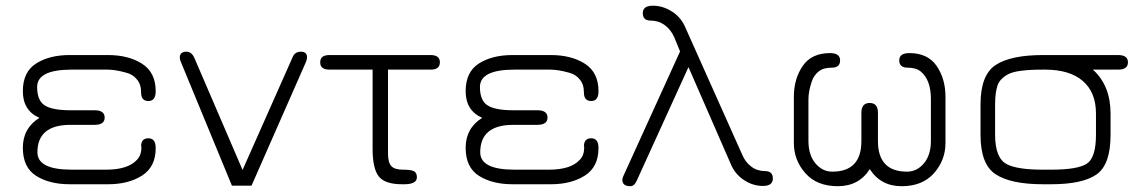

<svg xmlns="http://www.w3.org/2000/svg" viewBox="-20 -642 3983 669"><path d="M309.6 -207H225.6Q110.4 -207 110.4 -111.3Q110.4 -50.8 229.5 -50.8H349.6Q425.8 -50.8 457 -85Q472.7 -100.6 472.7 -128.9Q472.7 -129.9 472.7 -130.9Q472.7 -131.8 471.7 -131.8Q471.7 -160.2 497.1 -160.2Q522.5 -160.2 522.5 -126Q522.5 -60.5 475.1 -30.3Q427.7 0 356.4 0H222.7Q152.3 0 106 -29.3Q59.6 -58.6 59.6 -127Q59.6 -195.3 117.2 -231.4Q59.6 -256.8 59.6 -324.2Q59.6 -391.6 106 -420.9Q152.3 -450.2 222.7 -450.2H356.4Q427.7 -450.2 475.1 -419.9Q522.5 -389.6 522.5 -324.2Q522.5 -290 497.1 -290Q471.7 -290 471.7 -319.3Q471.7 -348.6 457 -365.2Q443.4 -382.8 419.9 -388.7Q381.8 -399.4 354.5 -399.4Q352.5 -399.4 349.6 -399.4H229.5Q109.4 -399.4 109.4 -338.9Q109.4 -292 135.7 -274.9Q162.1 -257.8 225.6 -257.8H309.6Q344.7 -257.8 344.7 -232.4Q344.7 -207 309.6 -207Z M825.2 -49.8 999 -441.4Q1006.8 -461.9 1028.3 -461.9Q1049.8 -461.9 1049.8 -442.4Q1049.8 -434.6 1045.9 -425.8L856.4 4.9H788.1L610.4 -425.8Q606.4 -434.6 606.4 -441.4Q606.4 -461.9 629.9 -461.9Q647.5 -461.9 657.2 -440.4Z M1332 -106.4Q1332 -75.2 1343.8 -63Q1355.5 -50.8 1383.8 -50.8Q1412.1 -50.8 1422.4 -45.4Q1432.6 -40 1432.6 -24.4Q1432.6 0 1388.7 0H1380.9Q1321.3 0 1299.8 -27.3Q1278.3 -54.7 1278.3 -123V-399.4H1127.9Q1095.7 -399.4 1095.7 -424.8Q1095.7 -450.2 1127.9 -450.2H1480.5Q1512.7 -450.2 1512.7 -424.8Q1512.7 -399.4 1480.5 -399.4H1332Z M1852.5 -207H1768.6Q1653.3 -207 1653.3 -111.3Q1653.3 -50.8 1772.5 -50.8H1892.6Q1968.8 -50.8 2000 -85Q2015.6 -100.6 2015.6 -128.9Q2015.6 -129.9 2015.6 -130.9Q2015.6 -131.8 2014.6 -131.8Q2014.6 -160.2 2040 -160.2Q2065.4 -160.2 2065.4 -126Q2065.4 -60.5 2018.1 -30.3Q1970.7 0 1899.4 0H1765.6Q1695.3 0 1648.9 -29.3Q1602.5 -58.6 1602.5 -127Q1602.5 -195.3 1660.2 -231.4Q1602.5 -256.8 1602.5 -324.2Q1602.5 -391.6 1648.9 -420.9Q1695.3 -450.2 1765.6 -450.2H1899.4Q1970.7 -450.2 2018.1 -419.9Q2065.4 -389.6 2065.4 -324.2Q2065.4 -290 2040 -290Q2014.6 -290 2014.6 -319.3Q2014.6 -348.6 2000 -365.2Q1986.3 -382.8 1962.9 -388.7Q1924.8 -399.4 1897.5 -399.4Q1895.5 -399.4 1892.6 -399.4H1772.5Q1652.3 -399.4 1652.3 -338.9Q1652.3 -292 1678.7 -274.9Q1705.1 -257.8 1768.6 -257.8H1852.5Q1887.7 -257.8 1887.7 -232.4Q1887.7 -207 1852.5 -207Z M2526.4 -70.3 2378.9 -408.2 2199.2 -13.7Q2190.4 6.8 2176.8 6.8Q2148.4 6.8 2148.4 -15.6Q2148.4 -19.5 2151.4 -27.3L2349.6 -462.9L2329.1 -512.7Q2317.4 -539.1 2295.9 -554.7Q2274.4 -570.3 2247.1 -570.3Q2219.7 -570.3 2219.7 -596.2Q2219.7 -622.1 2254.9 -622.1Q2290 -622.1 2321.8 -601.6Q2353.5 -581.1 2368.2 -545.9L2566.4 -102.5Q2577.1 -77.1 2597.7 -61.5Q2618.2 -45.9 2645.5 -45.9Q2672.9 -45.9 2672.9 -20Q2672.9 5.9 2638.2 5.9Q2603.5 5.9 2572.3 -14.6Q2541 -35.2 2526.4 -70.3Z M3010.7 -52.7Q2972.7 6.8 2899.4 6.8Q2826.2 6.8 2786.1 -38.6Q2746.1 -84 2746.1 -143.6V-304.7Q2746.1 -367.2 2776.9 -412.1Q2807.6 -457 2872.1 -457Q2907.2 -457 2907.2 -431.6Q2907.2 -406.2 2877.9 -406.2Q2848.6 -406.2 2832 -392.6Q2815.4 -378.9 2808.6 -358.4Q2796.9 -323.2 2796.9 -296.9V-151.4Q2796.9 -101.6 2821.3 -72.8Q2845.7 -43.9 2879.9 -43.9Q2981.4 -43.9 2981.4 -150.4V-249Q2981.4 -283.2 3010.3 -283.2Q3039.1 -283.2 3039.1 -249V-150.4Q3039.1 -43.9 3140.6 -43.9Q3174.8 -43.9 3199.2 -72.8Q3223.6 -101.6 3223.6 -151.4V-296.9Q3223.6 -363.3 3188.5 -392.6Q3171.9 -406.2 3142.6 -406.2Q3113.3 -406.2 3113.3 -431.6Q3113.3 -457 3148.4 -457Q3212.9 -457 3243.7 -412.1Q3274.4 -367.2 3274.4 -304.7V-143.6Q3274.4 -84 3234.4 -38.6Q3194.3 6.8 3121.6 6.8Q3048.8 6.8 3010.7 -52.7Z M3876 -450.2Q3910.2 -450.2 3910.2 -424.8Q3910.2 -399.4 3876 -399.4H3788.1Q3849.6 -343.8 3849.6 -246.1V-171.9Q3849.6 -68.4 3800.8 -34.2Q3752 0 3642.6 0H3614.3Q3502 0 3449.2 -34.7Q3396.5 -69.3 3396.5 -171.9V-278.3Q3396.5 -380.9 3449.2 -415.5Q3502 -450.2 3614.3 -450.2ZM3614.3 -399.4Q3523.4 -399.4 3493.7 -383.8Q3463.9 -368.2 3455.6 -343.8Q3447.3 -319.3 3447.3 -277.3V-172.9Q3447.3 -91.8 3487.3 -70.3Q3523.4 -50.8 3614.3 -50.8H3642.6Q3735.4 -50.8 3767.1 -71.8Q3798.8 -92.8 3798.8 -172.9V-246.1Q3798.8 -320.3 3752.9 -359.9Q3707 -399.4 3621.1 -399.4Z"/></svg>

Font: Jura
Style: Book
Weight: 400
Version: Version 2.5